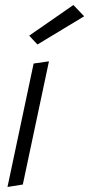

<svg xmlns="http://www.w3.org/2000/svg" viewBox="-20 -744 355 764"><path d="M96.2 -602.1 128.9 -566.9 314.9 -679.2 272 -724.1ZM113.8 -491.2 9.8 0 70.8 -9.8 174.8 -500Z"/></svg>

Font: Comic Neue Angular
Style: Italic
Weight: 400
Italic angle: -12°
Designer: Craig Rozynski
Foundry: Craig Rozynski
Version: Version 2.003